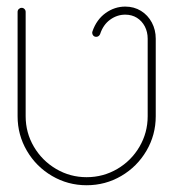

<svg xmlns="http://www.w3.org/2000/svg" viewBox="-20 -546 518 574"><path d="M32.6 -198.5V-510.4Q32.6 -515.6 36.3 -519.1Q40 -522.6 44.8 -522.6Q49.6 -522.6 53.1 -519.1Q56.7 -515.6 56.7 -510.4V-198.5Q56.7 -149.3 81.3 -107.4Q105.9 -65.6 147.8 -40.9Q189.6 -16.3 238.9 -16.3Q288.5 -16.3 330.6 -40.9Q372.6 -65.6 397 -107.4Q421.5 -149.3 421.5 -198.5V-430.4Q421.5 -450.4 413 -466.9Q404.4 -483.3 389.3 -492.8Q374.1 -502.2 354.4 -502.2Q330 -502.2 309.3 -487.2Q288.5 -472.2 279.3 -444.1Q277.8 -440.4 274.6 -438.1Q271.5 -435.9 267.8 -435.9Q262.2 -435.9 258.9 -439.6Q255.6 -443.3 255.6 -448.1Q255.6 -449.6 256.3 -451.9Q268.5 -487.4 295.6 -506.9Q322.6 -526.3 354.4 -526.3Q380.7 -526.3 401.5 -513.5Q422.2 -500.7 433.9 -478.7Q445.6 -456.7 445.6 -430.4V-198.5Q445.6 -142.6 417.8 -95.2Q390 -47.8 342.6 -20Q295.2 7.8 238.9 7.8Q183 7.8 135.6 -20Q88.1 -47.8 60.4 -95.2Q32.6 -142.6 32.6 -198.5Z"/></svg>

Font: 26F Galaxy Hebrew Thin
Style: Regular
Weight: 100
Designer: C₂₉H₂₅N₃O₅
Version: Version 1.000